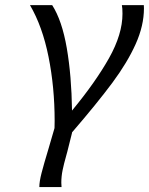

<svg xmlns="http://www.w3.org/2000/svg" viewBox="-20 -507 590 760"><path d="M549.8 -474.1Q549.8 -405.8 517.1 -332.8Q484.4 -259.8 424.6 -179.2Q364.7 -98.6 265.1 17.1V19L246.6 92.8L241.7 110.8Q232.9 141.6 227.8 166.5Q222.7 191.4 222.7 216.3Q222.7 222.7 223.6 233.4H135.7Q135.7 211.9 144.5 177.7Q153.3 143.6 171.9 82Q187 32.2 195.8 0L196.3 -28.3Q196.3 -161.6 172.1 -282.2Q147.9 -402.8 98.6 -486.8H186.5Q225.6 -425.8 244.4 -316.4Q263.2 -207 265.1 -69.3Q357.9 -181.6 411.4 -276.6Q464.8 -371.6 464.8 -452.6Q464.8 -475.6 462.4 -486.8H549.3Z"/></svg>

Font: Lesson One Light
Style: Italic
Weight: 300
Italic angle: -14°
Designer: But Ko, Victor Gaultney, Annie Olsen, Julie Remington, Don Collingsworth, Eric Hays, Becca Hirsbrunner
Version: Version 1.100